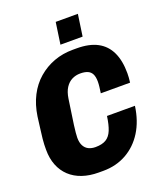

<svg xmlns="http://www.w3.org/2000/svg" viewBox="-159 -979 919 1091"><g transform="rotate(-20 300.0 -434.0)"><path d="M247 10Q193 10 149 -5Q105 -20 74 -49Q43 -78 26.5 -119.5Q10 -161 10 -214Q10 -230 10.5 -245Q11 -260 13 -279.5Q15 -299 19 -329.5Q23 -360 29 -408Q39 -476 66.5 -529.5Q94 -583 137 -620Q180 -657 233 -676.5Q286 -696 347 -696H371Q446 -696 495 -670Q544 -644 568.5 -592.5Q593 -541 593 -465Q593 -451 592 -437.5Q591 -424 589 -409H412Q415 -429 417 -446Q419 -463 419 -477Q419 -506 410.5 -523Q402 -540 384.5 -547.5Q367 -555 340 -555Q313 -555 290 -543.5Q267 -532 251 -507.5Q235 -483 229 -443Q214 -346 207 -292.5Q200 -239 200 -217Q200 -188 210 -169Q220 -150 238 -141Q256 -132 280 -132Q320 -132 344 -146.5Q368 -161 381 -193Q394 -225 401 -276H570Q558 -188 518 -124Q478 -60 415.5 -25Q353 10 275 10ZM291 -747 310 -878H444L425 -747Z"/></g></svg>

Font: Chivo Mono Medium ExtraBold
Style: Italic
Weight: 800
Italic angle: -8.05°
Monospace: yes
Version: Version 1.008